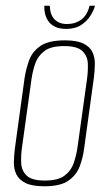

<svg xmlns="http://www.w3.org/2000/svg" viewBox="-20 -644 380 671"><path d="M135 7Q92 7 69 -4.5Q46 -16 37 -35Q28 -54 28.5 -77.5Q29 -101 32 -125L66 -372Q71 -404 82 -434Q93 -464 121.5 -483.5Q150 -503 207 -503Q249 -503 272 -491.5Q295 -480 303.5 -461Q312 -442 311.5 -419Q311 -396 308 -372L274 -125Q270 -93 258.5 -62.5Q247 -32 219 -12.5Q191 7 135 7ZM137 -13Q183 -13 206 -30.5Q229 -48 238 -75Q247 -102 251 -130L284 -367Q288 -395 287 -421.5Q286 -448 268 -465.5Q250 -483 204 -483Q158 -483 135 -465.5Q112 -448 103 -421.5Q94 -395 90 -367L57 -130Q53 -102 54 -75Q55 -48 73 -30.5Q91 -13 137 -13ZM211 -543Q187 -543 171.5 -551Q156 -559 148 -571.5Q140 -584 137 -598Q134 -612 135 -624H154Q155 -592 171 -576Q187 -560 214 -560Q243 -560 264 -575.5Q285 -591 293 -624H312Q308 -608 296 -589Q284 -570 263.5 -556.5Q243 -543 211 -543Z"/></svg>

Font: Alumni Sans SC Thin
Style: Italic
Weight: 100
Italic angle: -8°
Designer: Robert E. Leuschke
Foundry: Robert E. Leuschke
Version: Version 1.016